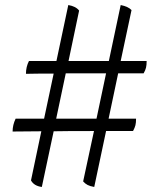

<svg xmlns="http://www.w3.org/2000/svg" viewBox="-20 -734 632 762"><path d="M449 -443 411 -263H520Q520 -247 517.5 -237Q515 -227 508 -214H411H401L354 8Q337 5 327.5 0Q318 -5 310 -14L353 -214Q236 -214 193 -213L146 8Q115 4 103 -18L144 -213L30 -212Q30 -238 42 -263H155L193 -442Q118 -442 83 -441Q83 -469 95 -492H204L251 -714Q281 -709 294 -692L252 -492H412L459 -714Q489 -708 502 -694L459 -492H562Q562 -476 559.5 -465.5Q557 -455 550 -443H484ZM401 -443H241L203 -263H363Z"/></svg>

Font: Vollkorn SC
Style: Regular
Weight: 400
Designer: Friedrich Althausen
Foundry: Friedrich Althausen
Version: Version 4.015